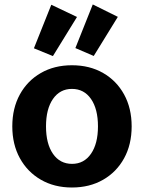

<svg xmlns="http://www.w3.org/2000/svg" viewBox="-20 -835 651 868"><path d="M305.2 12.7Q225.6 12.7 164.8 -22.5Q104 -57.6 69.8 -119.9Q35.6 -182.1 35.6 -263.7Q35.6 -345.7 69.8 -408Q104 -470.2 164.8 -505.1Q225.6 -540 305.2 -540Q385.3 -540 446 -505.1Q506.8 -470.2 541 -408Q575.2 -345.7 575.2 -263.7Q575.2 -181.6 541 -119.4Q506.8 -57.1 445.8 -22.2Q384.8 12.7 305.2 12.7ZM305.7 -94.2Q359.9 -94.2 391.4 -139.9Q422.9 -185.5 422.9 -263.7Q422.9 -342.3 391.4 -387.7Q359.9 -433.1 305.2 -433.1Q251 -433.1 219.5 -387.7Q188 -342.3 188 -263.7Q188 -185.1 219.5 -139.6Q251 -94.2 305.7 -94.2ZM219.2 -581.5 133.3 -616.7 211.9 -813.5 328.1 -758.3ZM403.8 -582 320.8 -617.7 399.4 -814.9 512.7 -758.8Z"/></svg>

Font: Schibsted Grotesk
Style: Bold
Weight: 700
Designer: Bakken & Baeck AS, Henrik Kongsvoll
Foundry: Schibsted ASA
Version: Version 1.100;gftools[0.9.25]